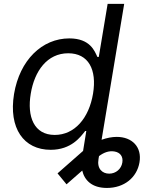

<svg xmlns="http://www.w3.org/2000/svg" viewBox="-20 -747 759 972"><path d="M236.5 11.4C341.3 11.4 387.8 -54 411.2 -83.8H416.9L400.6 17L271.3 130.7L316.8 186.1L396.3 116.5C407.7 165.1 444.6 204.5 521.3 204.5C608.7 204.5 672.9 152 686.1 75.3C699.6 -2.8 648.8 -54 571 -54C547.2 -54 521 -49 494.3 -39.4L608.7 -727.3H524.9L480.1 -458.8H473C459.5 -487.2 437.5 -552.6 331 -552.6C193.2 -552.6 79.9 -443.2 51.1 -271.3C22.7 -98 99.8 11.4 236.5 11.4ZM135.7 -272.7C154.5 -387.8 219.1 -477.3 325.3 -477.3C427.9 -477.3 471.2 -394.9 451 -272.7C430.4 -149.1 358 -63.9 257.1 -63.9C152 -63.9 116.1 -156.2 135.7 -272.7ZM478.7 58.2 481.2 43.3C504.3 25.9 530.5 14.9 559.7 19.9C588.8 24.9 604 45.5 599.4 75.3C594.5 108 566.8 132.1 532.7 132.1C497.2 132.1 470.2 106.5 478.7 58.2Z"/></svg>

Font: Magic Ui Pro
Style: Italic
Weight: 400
Italic angle: -9.39999°
Designer: Stefan Endress, Andreas Faust
Version: Version 1.000;FEAKit 1.0